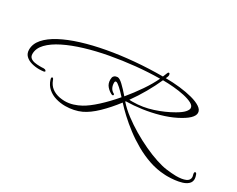

<svg xmlns="http://www.w3.org/2000/svg" viewBox="-99 -1051 2070 1674"><g transform="rotate(30 936.0 -214.5)"><path d="M1659 180Q1649 180 1640 180Q1631 180 1623 179Q1544 175 1468 149Q1392 123 1322 83Q1252 43 1191 -3.5Q1130 -50 1080 -96.5Q1030 -143 995 -182Q931 -98 863 -32.5Q795 33 733 62Q699 78 657.5 86.5Q616 95 575 95Q526 95 480 81.5Q434 68 399.5 38Q365 8 350 -40Q347 -48 347 -53Q347 -65 355 -65H356Q365 -65 371 -46Q387 -3 419.5 21.5Q452 46 498 55Q511 57 523.5 58.5Q536 60 548 60Q592 60 632 47.5Q672 35 706 16Q759 -13 827.5 -75.5Q896 -138 963 -217Q928 -256 898 -283Q868 -310 856 -311Q851 -311 847 -308Q843 -305 843 -294Q843 -265 854.5 -243.5Q866 -222 888 -211Q894 -208 894 -202Q894 -193 884 -193Q882 -193 876 -195Q848 -208 824.5 -234.5Q801 -261 801 -301Q801 -325 809.5 -335.5Q818 -346 829 -349Q840 -352 847 -352Q867 -352 902 -319Q937 -286 980 -236Q1039 -307 1090.5 -382.5Q1142 -458 1173 -525Q1057 -524 933 -511.5Q809 -499 689 -477Q569 -455 463 -423Q357 -391 275.5 -350.5Q194 -310 147.5 -261.5Q101 -213 101 -157Q101 -131 117 -117.5Q133 -104 158 -99.5Q183 -95 211 -95Q221 -95 230.5 -95Q240 -95 249 -96Q265 -96 271 -88Q275 -85 275 -81Q275 -77 271 -75Q267 -73 262 -72Q238 -69 217 -69Q178 -69 141 -79.5Q104 -90 80.5 -113Q57 -136 57 -175Q57 -233 101 -283.5Q145 -334 224 -376Q303 -418 409.5 -451Q516 -484 642 -507Q768 -530 906 -542Q1044 -554 1185 -554Q1198 -586 1202 -595.5Q1206 -605 1209 -607Q1211 -609 1215 -609Q1218 -609 1222 -605Q1226 -597 1226 -589Q1226 -584 1224 -578Q1222 -572 1219.5 -566Q1217 -560 1214 -554Q1286 -554 1356 -546Q1426 -538 1483 -523Q1540 -508 1574.5 -485Q1609 -462 1609 -431Q1609 -403 1577 -372Q1545 -341 1476 -306Q1412 -274 1332.5 -251.5Q1253 -229 1170.5 -217.5Q1088 -206 1013 -205L1010 -200Q1053 -151 1113 -105.5Q1173 -60 1241.5 -19.5Q1310 21 1379 53Q1448 85 1510 105.5Q1572 126 1618 132Q1645 135 1670 137.5Q1695 140 1717 140Q1778 140 1812 125Q1846 110 1846 79Q1846 69 1841 54Q1839 46 1839 41Q1839 33 1843 29Q1845 27 1848 27Q1858 27 1863 42Q1867 53 1869.5 62.5Q1872 72 1872 82Q1872 113 1850.5 132.5Q1829 152 1795.5 162Q1762 172 1725.5 176Q1689 180 1659 180ZM1033 -232Q1041 -231 1049.5 -231Q1058 -231 1067 -231Q1166 -231 1263 -262.5Q1360 -294 1439 -340Q1491 -370 1512 -394Q1533 -418 1533 -435Q1533 -460 1501 -477Q1469 -494 1418.5 -505Q1368 -516 1310.5 -521Q1253 -526 1202 -526Q1170 -454 1127 -378.5Q1084 -303 1033 -232Z"/></g></svg>

Font: WindSong Medium
Style: Regular
Weight: 500
Designer: Robert E. Leuschke
Foundry: Robert E. Leuschke
Version: Version 1.010; ttfautohint (v1.8.3)